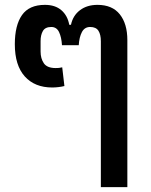

<svg xmlns="http://www.w3.org/2000/svg" viewBox="-20 -581 622 790"><path d="M395 -411Q395 -439 385 -454.5Q375 -470 351 -470Q328 -470 317 -449Q306 -428 304 -395H235Q233 -428 223 -449Q213 -470 191 -470Q166 -470 156.5 -453.5Q147 -437 147 -412V-369Q147 -340 160.5 -320.5Q174 -301 209 -301Q217 -301 222.5 -301.5Q228 -302 236 -304L245 -227Q233 -224 219.5 -222.5Q206 -221 195 -221Q123 -221 82 -266.5Q41 -312 41 -399Q41 -477 70.5 -519Q100 -561 165 -561Q207 -561 232.5 -539Q258 -517 265 -479H272Q280 -517 309 -539Q338 -561 381 -561Q442 -561 473 -522Q504 -483 504 -416V189H395Z"/></svg>

Font: IBM-Poppins
Style: Poppins-Medium
Weight: 500
Designer: Mike Abbink, Paul van der Laan, Pieter van Rosmalen, Ben Mitchell, Mark Frömberg
Foundry: Bold Monday
Version: Version 1.1